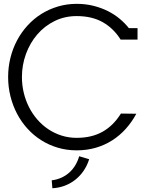

<svg xmlns="http://www.w3.org/2000/svg" viewBox="-20 -774 774 1004"><path d="M380.9 12.2Q329.1 12.2 282.2 -1.7Q235.4 -15.6 195.6 -40.8Q155.8 -65.9 123.8 -101.1Q91.8 -136.2 69.3 -179Q46.9 -221.7 34.7 -270.3Q22.5 -318.8 22.5 -371.1Q22.5 -423.3 34.7 -472.2Q46.9 -521 69.6 -563.5Q92.3 -606 124.5 -641.1Q156.7 -676.3 196.5 -701.2Q236.3 -726.1 283 -740Q329.6 -753.9 380.9 -753.9Q427.2 -753.9 468.3 -743.7Q509.3 -733.4 543.9 -716.1Q578.6 -698.7 606.2 -675.5Q633.8 -652.3 653.8 -627H699.2V-566.9H610.8Q574.7 -625 518.1 -657.5Q461.4 -689.9 380.9 -689.9Q317.9 -689.9 265.1 -663.8Q212.4 -637.7 174.6 -593.5Q136.7 -549.3 115.7 -491.7Q94.7 -434.1 94.7 -371.1Q94.7 -329.1 104.2 -289.1Q113.8 -249 131.6 -213.9Q149.4 -178.7 175 -149.2Q200.7 -119.6 232.4 -98.4Q264.2 -77.1 301.5 -65.2Q338.9 -53.2 380.9 -53.2Q459.5 -53.2 516.1 -85Q572.8 -116.7 612.3 -180.2L692.9 -179.2Q669.4 -135.7 637.9 -100.6Q606.4 -65.4 567.1 -40.3Q527.8 -15.1 481.2 -1.5Q434.6 12.2 380.9 12.2ZM253.9 210.4 250.5 168.9Q278.3 165.5 301.8 154.8Q325.2 144 343.5 127.2Q361.8 110.4 374.5 88.9Q387.2 67.4 394 43L446.3 58.6Q435.5 92.8 416.7 119.9Q397.9 147 373 166.5Q348.1 186 317.9 197.3Q287.6 208.5 253.9 210.4Z"/></svg>

Font: Twentytwelve Slab Light
Style: TwentytwelveSlab
Weight: 300
Designer: Domenico Catapano
Version: Version 1.00 2012